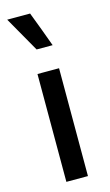

<svg xmlns="http://www.w3.org/2000/svg" viewBox="-117 -790 478 834"><g transform="rotate(-15 122.0 -373.5)"><path d="M7 -747H110Q125 -707 140 -668Q155 -629 169 -589H97ZM73 0V-485H170V0Z"/></g></svg>

Font: Palanquin Medium
Style: Regular
Weight: 500
Designer: Pria Ravichandran
Version: Version 1.0.4